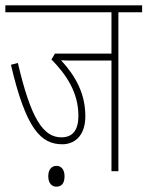

<svg xmlns="http://www.w3.org/2000/svg" viewBox="-20 -642 553 720"><path d="M424 -596H513V-622H0V-596H398V-441H186L173 -419C229 -362 274 -295 274 -208C274 -153 252 -127 210 -127C141 -127 95 -200 47 -406L21 -399C78 -155 135 -101 214 -101C257 -101 300 -130 300 -206C300 -291 264 -356 209 -416C224 -415 244 -415 262 -415H398V0H424ZM161 19C161 47 176 58 191 58C209 58 222 48 222 19C222 -6 210 -20 192 -20C175 -20 161 -8 161 19Z"/></svg>

Font: Noto Sans Devanagari ExtraCondensed Thin
Style: Regular
Weight: 100
Width: 2
Designer: Jelle Bosma - Monotype Design Team
Foundry: Monotype Imaging Inc.
Version: Version 2.004